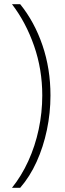

<svg xmlns="http://www.w3.org/2000/svg" viewBox="-20 -735 307 913"><path d="M220 -281Q220 -198 203 -117Q186 -36 154 34.5Q122 105 76 158H37Q82 102 114.5 31Q147 -40 164 -120Q181 -200 181 -281Q181 -405 142 -517Q103 -629 37 -715H76Q144 -631 182 -519.5Q220 -408 220 -281Z"/></svg>

Font: Noto Sans Lao Looped UI Cond ExLt
Style: Regular
Weight: 200
Width: 3
Designer: Mark Frömberg, Ben Mitchell
Foundry: The Fontpad Ltd
Version: Version 1.001; ttfautohint (v1.8.4.7-5d5b)